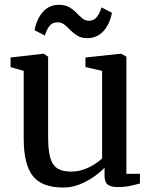

<svg xmlns="http://www.w3.org/2000/svg" viewBox="-20 -788 654 818"><path d="M481 9Q453.5 9 439.5 -1.2Q425.5 -11.5 425.5 -37.5V-73.5Q407.5 -54.5 379.8 -35Q352 -15.5 318.8 -2.2Q285.5 11 250 11Q158.5 11 119.8 -38.2Q81 -87.5 81 -198.5V-486L25 -502V-543L163 -559H166.5L185 -546.5V-205Q185 -152.5 193 -120Q201 -87.5 222.2 -72.2Q243.5 -57 282.5 -57Q312 -57 337 -66Q362 -75 382 -87.8Q402 -100.5 415 -113V-486L344 -502.5V-543L492.5 -559H496.5L518.5 -546.5V-47.5H576.5L576 -6Q559 -1.5 535.2 3.8Q511.5 9 481 9ZM127 -659.5Q137.5 -710 164.2 -738.8Q191 -767.5 230.5 -767.5Q257.5 -767.5 275 -757.2Q292.5 -747 305.2 -733.8Q318 -720.5 330.2 -710.2Q342.5 -700 358.5 -699.5Q379.5 -699.5 392 -715Q404.5 -730.5 412.5 -756.5L457 -733.5Q447 -683.5 419.8 -654.5Q392.5 -625.5 352.5 -625.5Q327 -625.5 310 -635.8Q293 -646 280.2 -659.2Q267.5 -672.5 254.8 -682.8Q242 -693 225 -693Q203.5 -693 191.2 -677.8Q179 -662.5 171 -636.5Z"/></svg>

Font: Merriweather 36pt
Style: Regular
Weight: 400
Designer: Eben Sorkin
Foundry: Eben Sorkin
Version: Version 2.100